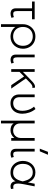

<svg xmlns="http://www.w3.org/2000/svg" viewBox="1445 -2237 1002 3932"><g transform="rotate(90 1946.0 -271.0)"><path d="M257 14Q226.5 14 202.2 3Q178 -8 164 -32.2Q150 -56.5 150 -96V-426H11V-480H374V-426H206V-136Q206 -80.5 219.5 -60.2Q233 -40 266 -40Q282 -40 297.8 -43.8Q313.5 -47.5 330 -55L346 -5Q325 4 302 9Q279 14 257 14Z M476 210V-240Q476 -309.5 508 -367.5Q540 -425.5 596.2 -460.2Q652.5 -495 725 -495Q802 -495 858.8 -460.8Q915.5 -426.5 946.8 -368.5Q978 -310.5 978 -240Q978 -188 960 -141.8Q942 -95.5 909 -60.2Q876 -25 830.8 -5Q785.5 15 731 15Q668 15 614.2 -12.5Q560.5 -40 532 -85V210ZM725 -39Q781.5 -39 825 -63.8Q868.5 -88.5 893.2 -133.5Q918 -178.5 918 -240Q918 -301.5 893.2 -346.8Q868.5 -392 825 -416.5Q781.5 -441 725 -441Q668.5 -441 625 -416.5Q581.5 -392 556.8 -346.8Q532 -301.5 532 -240Q532 -178.5 556.8 -133.5Q581.5 -88.5 625 -63.8Q668.5 -39 725 -39Z M1205 14Q1174.5 14 1150.2 3Q1126 -8 1112 -31Q1098 -54 1098 -90V-480H1154V-128Q1154 -78.5 1166.8 -59.2Q1179.5 -40 1213 -40Q1224.5 -40 1237.8 -43.5Q1251 -47 1265 -53L1281 -3Q1262.5 4.5 1242.8 9.2Q1223 14 1205 14Z M1396 0V-480H1452V-239L1579 -363Q1620 -403 1651.8 -433Q1683.5 -463 1712.8 -477.2Q1742 -491.5 1776 -485L1780 -432Q1753 -438 1729.8 -427Q1706.5 -416 1680.8 -391.5Q1655 -367 1620 -332L1587 -299L1794 0H1724L1546 -263L1452 -170V0Z M2095 15Q2035 15 1994.8 -8.8Q1954.5 -32.5 1934.2 -71.5Q1914 -110.5 1914 -157V-480H1970V-174Q1970 -106 2003.5 -73Q2037 -40 2094 -40Q2134 -40.5 2163.2 -54.5Q2192.5 -68.5 2211.5 -93.5Q2230.5 -118.5 2239.8 -152.8Q2249 -187 2249 -228Q2249 -272.5 2239.5 -315Q2230 -357.5 2211 -396.2Q2192 -435 2163.5 -467.5L2213 -496.5Q2260.5 -439 2284.8 -368.5Q2309 -298 2309 -228Q2309 -160.5 2284.8 -105.5Q2260.5 -50.5 2212.8 -17.8Q2165 15 2095 15Z M2451.5 210V-480H2507.5V-185Q2507.5 -112.5 2551 -75.8Q2594.5 -39 2657.5 -39Q2696 -39 2730 -58.5Q2764 -78 2785.2 -113.2Q2806.5 -148.5 2806.5 -195V-480H2862.5V0H2806.5V-63Q2773.5 -23.5 2733.5 -4.2Q2693.5 15 2648.5 15Q2603.5 15 2566.8 0.5Q2530 -14 2507.5 -49V210Z M3134.5 14Q3104 14 3079.8 3Q3055.5 -8 3041.5 -31Q3027.5 -54 3027.5 -90V-480H3083.5V-128Q3083.5 -78.5 3096.2 -59.2Q3109 -40 3142.5 -40Q3154 -40 3167.2 -43.5Q3180.5 -47 3194.5 -53L3210.5 -3Q3192 4.5 3172.2 9.2Q3152.5 14 3134.5 14ZM3024.5 -585 3089.5 -752H3149.5L3078.5 -585Z M3512.5 15Q3440.5 15 3387.2 -19.8Q3334 -54.5 3304.8 -112.5Q3275.5 -170.5 3275.5 -240Q3275.5 -292 3292 -338.2Q3308.5 -384.5 3339.5 -419.8Q3370.5 -455 3413.5 -475Q3456.5 -495 3509.5 -495Q3566.5 -495 3607.8 -474Q3649 -453 3675.5 -418.2Q3702 -383.5 3715.5 -342L3742.5 -480H3796.5L3753.5 -260Q3739.5 -189 3739 -143.2Q3738.5 -97.5 3750 -73.5Q3761.5 -49.5 3785 -43.5Q3808.5 -37.5 3842.5 -46L3851.5 4Q3806.5 19.5 3771.2 12.8Q3736 6 3715.2 -20Q3694.5 -46 3692.5 -88Q3667 -38.5 3623.2 -11.8Q3579.5 15 3512.5 15ZM3513.5 -39Q3572 -39 3607.2 -66Q3642.5 -93 3662.5 -137.2Q3682.5 -181.5 3694.5 -234Q3690.5 -249.5 3684.2 -274.8Q3678 -300 3666.2 -328.8Q3654.5 -357.5 3634.8 -383Q3615 -408.5 3584.5 -424.8Q3554 -441 3509.5 -441Q3456.5 -441 3417.5 -416.5Q3378.5 -392 3357 -346.8Q3335.5 -301.5 3335.5 -240Q3335.5 -148 3383.2 -93.5Q3431 -39 3513.5 -39Z"/></g></svg>

Font: Geologica Cursive Thin
Style: Regular
Weight: 250
Designer: Sindre Bremnes, Frode Helland
Foundry: Monokrom Skriftforlag AS
Version: Version 1.010;gftools[0.9.28]